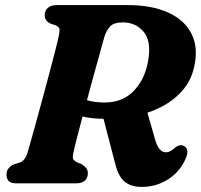

<svg xmlns="http://www.w3.org/2000/svg" viewBox="-20 -720 790 754"><path d="M710.5 -100.5Q689 -47.5 641.8 -16.8Q594.5 14 536.5 14Q495.5 14 470.8 -5.5Q446 -25 433.5 -73L386.5 -253.5Q341.5 -253.5 304 -262.5Q292 -216 282.2 -178.5Q272.5 -141 268.5 -121.5Q263.5 -100.5 268 -94.2Q272.5 -88 281.5 -83L300 -75.5Q311.5 -68.5 318.2 -60.5Q325 -52.5 325 -39.5Q325 -21.5 313.5 -10.8Q302 0 279 0H45Q21.5 0 13.5 -9.8Q5.5 -19.5 5.5 -34.5Q5.5 -50 14.5 -60Q23.5 -70 36 -75L56.5 -81.5Q78 -88.5 87.5 -118.5Q92 -133 101.5 -167Q111 -201 123.5 -246.5Q136 -292 149.5 -341.8Q163 -391.5 175.2 -437.8Q187.5 -484 196.5 -519.2Q205.5 -554.5 209 -570Q214 -593.5 214 -603.5Q214 -613.5 198.5 -620.5L179 -627Q155.5 -638 155.5 -660Q155.5 -677.5 167.5 -688.8Q179.5 -700 202 -700H481.5Q576.5 -700 641 -670.5Q705.5 -641 732.5 -586.5Q759.5 -532 742.5 -457.5Q729 -394 681 -348Q633 -302 559 -277.5L589 -172.5Q603 -122 631.5 -122Q642 -122 651.5 -128Q661 -134 670.5 -142.5Q675.5 -146.5 683.5 -148.8Q691.5 -151 698.5 -148.5Q725.5 -138 710.5 -100.5ZM390 -575.5Q385 -557 374 -517.8Q363 -478.5 349.2 -428.5Q335.5 -378.5 321.5 -326.5Q351.5 -317.5 391 -317.5Q463 -317.5 507 -364.8Q551 -412 562.5 -485.5Q574.5 -560 543.5 -596Q512.5 -632 462.5 -632Q427.5 -632 412.8 -616.8Q398 -601.5 390 -575.5Z"/></svg>

Font: Fraunces 9pt Soft
Style: Bold Italic
Weight: 700
Italic angle: -16°
Version: Version 1.000;[b76b70a41]